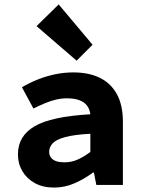

<svg xmlns="http://www.w3.org/2000/svg" viewBox="-20 -835 640 867"><path d="M224 12Q174 12 137.5 -8Q101 -28 81 -62Q61 -96 61 -138Q61 -221 136.5 -265Q212 -309 388 -319Q385 -342 373 -358Q361 -374 338.5 -382.5Q316 -391 282 -391Q258 -391 234 -385.5Q210 -380 184.5 -369.5Q159 -359 131 -345L79 -441Q113 -461 150.5 -476Q188 -491 228.5 -499.5Q269 -508 311 -508Q381 -508 431 -483.5Q481 -459 508 -409.5Q535 -360 535 -284V0H415L404 -56H400Q363 -28 318 -8Q273 12 224 12ZM271 -102Q304 -102 333 -115.5Q362 -129 388 -149V-231Q315 -227 274.5 -216Q234 -205 218 -188Q202 -171 202 -149Q202 -134 210.5 -123Q219 -112 234.5 -107Q250 -102 271 -102ZM326 -561 145 -717 245 -815 398 -633Z"/></svg>

Font: Source Code Pro ExtraLight
Style: Bold
Weight: 700
Monospace: yes
Version: Version 1.018;hotconv 1.0.116;makeotfexe 2.5.65601